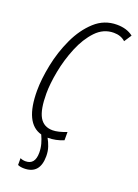

<svg xmlns="http://www.w3.org/2000/svg" viewBox="-174 -796 780 1086"><g transform="rotate(20 216.0 -253.0)"><path d="M117 219Q212 219 212 111Q212 81 203.5 56Q195 31 183 10H185Q232 10 278 -9V-59Q228 -39 195 -39Q141 -39 116 -82.5Q91 -126 91 -223Q91 -281 105.5 -357.5Q120 -434 150 -507Q180 -580 225.5 -628Q271 -676 333 -676Q376 -676 403 -651L432 -695Q394 -725 334 -725Q258 -725 201.5 -673.5Q145 -622 108 -542.5Q71 -463 53.5 -376Q36 -289 36 -220Q36 -24 143 5Q154 28 161 53.5Q168 79 168 106Q168 178 111 178Q93 178 79 171V212Q94 219 117 219Z"/></g></svg>

Font: Noto Sans Display Condensed Light
Style: Italic
Weight: 300
Width: 3
Designer: Monotype Design team
Foundry: Monotype Imaging Inc.
Version: 1.000